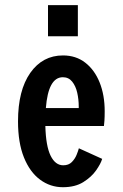

<svg xmlns="http://www.w3.org/2000/svg" viewBox="-20 -732 490 762"><path d="M229.5 11Q179.5 11 139 -19Q98.5 -49 75 -107.2Q51.5 -165.5 51.5 -250.5Q51.5 -373.5 100.2 -442.8Q149 -512 230 -512Q281.5 -512 318.5 -483.2Q355.5 -454.5 375.5 -404.5Q395.5 -354.5 395.5 -290.5Q395.5 -267.5 394.5 -253.5Q393.5 -239.5 392.5 -232H160Q162 -152.5 180.8 -114.2Q199.5 -76 231 -76Q252.5 -76 265 -88.8Q277.5 -101.5 284 -117.5Q290.5 -133.5 293 -143.5L385.5 -101.5Q380 -82.5 361.5 -56Q343 -29.5 310.5 -9.2Q278 11 229.5 11ZM229.5 -425.5Q171.5 -425.5 162 -303H292.5V-309.5Q292.5 -337.5 286.5 -364Q280.5 -390.5 266.5 -408Q252.5 -425.5 229.5 -425.5ZM170.5 -711.5H289V-588H170.5Z"/></svg>

Font: Trispace Condensed Medium
Style: Regular
Weight: 500
Width: 3
Designer: Tyler Finck
Foundry: Etcetera Type Company
Version: Version 1.210; ttfautohint (v1.8.3)